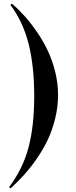

<svg xmlns="http://www.w3.org/2000/svg" viewBox="-20 -828 411 1038"><path d="M38.1 189.9 28.8 184.1Q104 84 134.5 -32Q165 -147.9 165 -309.1Q165 -469.2 135 -589.4Q105 -709.5 36.1 -801.8L44.9 -808.1Q81.5 -776.4 115.5 -738.3Q149.4 -700.2 182.6 -651.1Q215.8 -602.1 240 -550.3Q264.2 -498.5 279.1 -437Q293.9 -375.5 293.9 -314.9Q293.9 -251.5 278.6 -188.5Q263.2 -125.5 239 -74Q214.8 -22.5 180.2 27.8Q145.5 78.1 111.3 116Q77.1 153.8 38.1 189.9Z"/></svg>

Font: Display Semibold
Style: Regular
Weight: 600
Designer: Latin by Veronika Burian and Jose Scaglione. Greek by Irene Vlachou. Cyrillic by Vera Evstafieva.
Foundry: TypeTogether
Version: Version 3.002